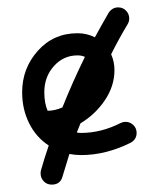

<svg xmlns="http://www.w3.org/2000/svg" viewBox="-20 -420 430 520"><path d="M300 -400Q313 -400 321.5 -391Q330 -382 330 -370Q330 -362 326 -355Q302 -315 281 -273Q290 -253 290 -230Q290 -187 264 -148.5Q238 -110 198 -86Q193 -74 188 -61Q194 -60 200 -60Q254 -60 307 -87Q313 -90 320 -90Q332 -90 341 -81.5Q350 -73 350 -60Q350 -42 333 -33Q266 0 200 0Q184 0 168 -3Q159 25 149 59Q143 80 120 80Q107 80 98.5 71Q90 62 90 50Q90 44 91 41Q101 6 112 -26Q78 -48 59 -86Q40 -124 40 -170Q40 -235 82.5 -282.5Q125 -330 190 -330Q215 -330 237 -319Q255 -352 274 -385Q284 -400 300 -400ZM149 -129Q177 -199 210 -266Q201 -270 190 -270Q152 -270 126 -241Q100 -212 100 -170Q100 -141 109 -120Q128 -120 149 -129Z"/></svg>

Font: Pecita
Style: Book
Weight: 400
Width: 7
Version: Version 4.3